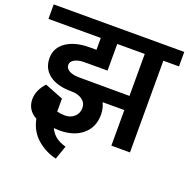

<svg xmlns="http://www.w3.org/2000/svg" viewBox="-177 -781 1078 1096"><g transform="rotate(20 361.5 -233.5)"><path d="M758 -557H663V0H550V-216H418Q434 -184 434 -145Q434 -69 381.5 -24.5Q329 20 242 20H241Q227 20 207 18Q221 48 245 66.5Q269 85 306 95L277 178Q212 163 161.5 119.5Q111 76 96 7L95 2Q66 -13 50.5 -38Q35 -63 35 -96Q35 -122 47 -149.5Q59 -177 81 -200L193 -156V-77Q217 -71 241 -71Q275 -71 298 -91.5Q321 -112 321 -145Q321 -176 296 -194.5Q271 -213 230 -213Q144 -213 95.5 -249Q47 -285 47 -350Q47 -412 100 -448.5Q153 -485 243 -485H283V-557H-35V-645H758ZM550 -302V-557H383V-395H243Q206 -395 183.5 -382.5Q161 -370 161 -350Q161 -328 183.5 -315.5Q206 -303 245 -303H252Z"/></g></svg>

Font: Akshar Medium
Style: Regular
Weight: 500
Designer: Tall Chai
Foundry: Tall Chai
Version: Version 1.000